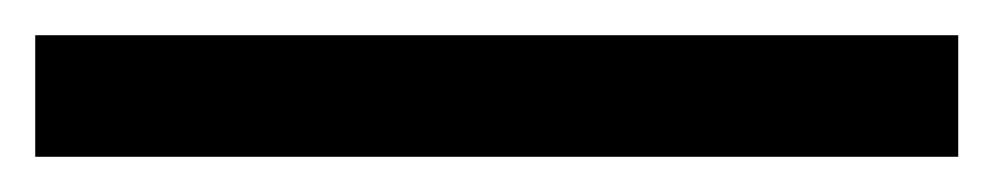

<svg xmlns="http://www.w3.org/2000/svg" viewBox="-25 72 564 109"><path d="M-5 92H519V161H-5Z"/></svg>

Font: Roboto Serif 20pt Medium
Style: Regular
Weight: 500
Version: Version 1.008